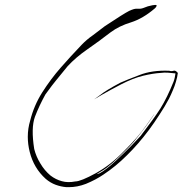

<svg xmlns="http://www.w3.org/2000/svg" viewBox="-20 -776 763 786"><path d="M585 -750Q607.4 -755.9 615.2 -755.9Q621.1 -755.9 621.1 -753.9Q621.1 -748 613.3 -741.2Q565.4 -700.2 516.6 -684.6Q467.8 -669.9 432.6 -643.6Q385.7 -607.4 337.9 -574.2Q290 -541 256.8 -504.9Q219.7 -460 209 -446.3Q197.3 -432.6 166 -389.6Q140.6 -343.8 123 -297.9Q106.4 -252 120.1 -166Q127.9 -134.8 145.5 -106.4Q162.1 -78.1 186.5 -57.6Q208 -41 233.4 -34.2Q257.8 -27.3 288.1 -33.2Q310.5 -33.2 373 -67.4Q435.5 -102.5 488.3 -158.2Q543 -211.9 578.1 -261.7Q612.3 -310.5 612.3 -310.5Q613.3 -310.5 595.7 -285.2Q579.1 -259.8 554.7 -229.5Q542 -212.9 528.3 -196.3Q513.7 -179.7 501 -167Q430.7 -95.7 400.4 -78.1Q370.1 -60.5 371.1 -59.6Q368.2 -61.5 380.9 -64.5Q393.6 -66.4 432.6 -98.6Q453.1 -116.2 483.4 -145.5Q513.7 -173.8 555.7 -219.7Q608.4 -288.1 636.7 -332Q664.1 -376 690.4 -441.4Q693.4 -449.2 695.3 -458Q696.3 -465.8 698.2 -474.6Q698.2 -475.6 698.2 -475.6Q699.2 -475.6 697.3 -475.6Q682.6 -477.5 667 -478.5Q652.3 -479.5 637.7 -477.5Q605.5 -475.6 565.4 -465.8Q525.4 -456.1 477.5 -431.6Q430.7 -407.2 398.4 -388.7Q366.2 -369.1 365.2 -369.1Q366.2 -369.1 389.6 -386.7Q412.1 -405.3 472.7 -437.5Q499 -449.2 550.8 -468.8Q602.5 -489.3 672.9 -486.3Q681.6 -483.4 690.4 -486.3Q698.2 -489.3 708 -477.5Q707 -468.8 705.1 -460Q703.1 -450.2 700.2 -441.4Q695.3 -423.8 687.5 -406.2Q680.7 -389.6 671.9 -372.1Q654.3 -338.9 632.8 -306.6Q612.3 -274.4 589.8 -244.1Q545.9 -185.5 500 -140.6Q454.1 -94.7 402.3 -60.5Q372.1 -40 332 -23.4Q296.9 -9.8 261.7 -9.8Q256.8 -9.8 252 -9.8Q229.5 -11.7 208 -19.5Q186.5 -27.3 167 -43.9Q118.2 -87.9 101.6 -154.3Q93.8 -185.5 93.8 -215.8Q93.8 -250 103.5 -282.2Q119.1 -344.7 153.3 -398.4Q187.5 -452.1 228.5 -499Q249 -522.5 270.5 -545.9Q292 -569.3 313.5 -591.8Q335 -614.3 360.4 -631.8Q385.7 -650.4 409.2 -668.9Q487.3 -720.7 508.8 -731.4Q530.3 -741.2 539.1 -740.2Q544.9 -740.2 552.7 -740.2Q561.5 -740.2 585 -750Q585 -750 560.5 -727.5Q537.1 -705.1 520.5 -690.4Q520.5 -690.4 585 -750Z"/></svg>

Font: Margalida Font
Style: Regular
Weight: 400
Designer: Mateu Riera. mateurierasureda@hotmail.com
Version: Version 1.0